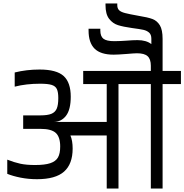

<svg xmlns="http://www.w3.org/2000/svg" viewBox="-20 -1090 1066 1110"><path d="M1026 -604H920V0H852V-604H665V0H597V-307H387Q400 -277 400 -231Q400 -142 350.5 -98Q301 -54 194 -54Q144 -54 99 -63Q54 -72 22 -85V-167Q63 -151 97.5 -143.5Q132 -136 183 -136Q239 -136 270.5 -146.5Q302 -157 315 -179.5Q328 -202 328 -243Q328 -298 302.5 -321.5Q277 -345 214 -345H114V-423H214Q255 -423 277 -432Q299 -441 308 -462Q317 -483 317 -523Q317 -557 309 -574.5Q301 -592 279 -599Q257 -606 212 -606Q131 -606 65 -589V-671Q133 -688 209 -688Q307 -688 348 -650.5Q389 -613 389 -531Q389 -456 361.5 -420.5Q334 -385 289 -385H597V-604H461V-680H852V-710Q852 -748 833.5 -765Q815 -782 772 -782Q757 -782 711 -778Q661 -774 637 -774Q562 -774 527 -808.5Q492 -843 492 -914V-924H560V-914Q560 -880 578 -866Q596 -852 641 -852Q660 -852 678.5 -853Q697 -854 712 -855Q748 -858 775 -858Q826 -858 855 -835V-866Q855 -890 842 -901.5Q829 -913 809 -917.5Q789 -922 743 -928Q693 -935 662.5 -944.5Q632 -954 611 -981Q590 -1008 590 -1060V-1070H658V-1060Q658 -1042 668 -1031.5Q678 -1021 703 -1014.5Q728 -1008 779 -999Q835 -990 861.5 -980Q888 -970 904 -944Q920 -918 920 -865V-680H1026Z"/></svg>

Font: Rhodium Libre
Style: Regular
Weight: 400
Designer: James Puckett
Foundry: Dunwich Type Founders
Version: Version 1.001; ttfautohint (v1.3)